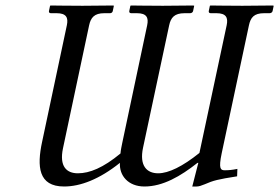

<svg xmlns="http://www.w3.org/2000/svg" viewBox="-20 -666 1015 698"><path d="M304 -574C310 -602 323 -618 359 -618H380C385 -618 389 -621 390 -626L394 -645L392 -646C392 -646 319 -645 280 -645C238 -645 164 -646 164 -646L162 -645L158 -626C157 -621 160 -618 165 -618H186C221 -618 229 -602 223 -574L133 -150C114 -61 119 12 213 12C272 12 341 -14 416 -74C413 -28 446 12 505 12C572 12 636 -25 698 -74H701L679 12H695C703 12 712 9 724 4C756 -10 772 -14 842 -25L843 -52C823 -48 811 -47 797 -47C782 -47 774 -52 786 -109L885 -574C891 -602 903 -618 940 -618H960C965 -618 970 -621 971 -626L975 -645L972 -646C972 -646 900 -645 861 -645C819 -645 745 -646 745 -646L743 -645L739 -626C738 -621 741 -618 746 -618H767C802 -618 810 -602 804 -574L705 -110C644 -61 593 -36 555 -36C514 -36 486 -63 500 -129L595 -574C601 -602 614 -618 651 -618H671C676 -618 681 -621 682 -626L686 -645L683 -646C683 -646 610 -645 572 -645C530 -645 456 -646 456 -646L454 -645L450 -626C449 -621 452 -618 457 -618H478C513 -618 521 -602 515 -574L425 -149C422 -134 419 -121 418 -108C355 -56 306 -36 263 -36C222 -36 195 -61 209 -127Z"/></svg>

Font: Libertinus Sans
Style: Italic
Weight: 400
Italic angle: -12°
Designer: Philipp H. Poll, Khaled Hosny
Foundry: Caleb Maclennan
Version: Version 7.050;RELEASE